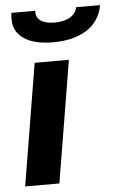

<svg xmlns="http://www.w3.org/2000/svg" viewBox="-53 -778 511 816"><g transform="rotate(-5 202.5 -370.0)"><path d="M21 0 107 -520H253L167 0ZM193 -600Q171 -600 149.5 -602.5Q128 -605 107.5 -611.5Q87 -618 69.5 -629.5Q52 -641 40.5 -658Q29 -675 26.5 -696.5Q24 -718 27 -740H129Q127 -725 133.5 -713Q140 -701 152 -694.5Q164 -688 178 -685.5Q192 -683 207 -683Q222 -683 237 -685.5Q252 -688 266 -694.5Q280 -701 290.5 -713Q301 -725 303 -740H405Q402 -718 391.5 -696.5Q381 -675 364.5 -658Q348 -641 326.5 -629.5Q305 -618 282.5 -611.5Q260 -605 237.5 -602.5Q215 -600 193 -600Z"/></g></svg>

Font: Iosevka Aile Heavy
Style: Italic
Weight: 900
Italic angle: -9°
Designer: Belleve Invis
Foundry: Belleve Invis
Version: Version 31.1.0; ttfautohint (v1.8.4)